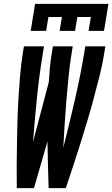

<svg xmlns="http://www.w3.org/2000/svg" viewBox="-20 -975 582 995"><path d="M139 -815 162 -955H542L519 -815H439L451 -887H381L369 -815H289L301 -887H231L219 -815ZM67 0Q66 -58 66.5 -116Q67 -174 68 -232Q69 -290 70.5 -348Q72 -406 75.5 -464.5Q79 -523 84 -581.5Q89 -640 98 -698L104 -735H208L202 -698Q183 -583 171.5 -468.5Q160 -354 151 -239L233 -550Q235 -587 238.5 -624Q242 -661 248 -698L254 -735H357L351 -698Q341 -637 335 -575.5Q329 -514 324 -453Q319 -392 315 -331Q311 -270 308 -209Q323 -270 338 -331Q353 -392 367 -453Q381 -514 393.5 -575.5Q406 -637 416 -698L422 -735H526L520 -698Q511 -640 496 -581.5Q481 -523 465.5 -464.5Q450 -406 432.5 -348Q415 -290 397 -232Q379 -174 359.5 -116Q340 -58 321 0H232Q230 -60 228.5 -121Q227 -182 226 -242L156 0Z"/></svg>

Font: Iosevka Curly
Style: Bold Italic
Weight: 700
Italic angle: -9°
Monospace: yes
Designer: Belleve Invis
Foundry: Belleve Invis
Version: Version 22.1.2; ttfautohint (v1.8.4)